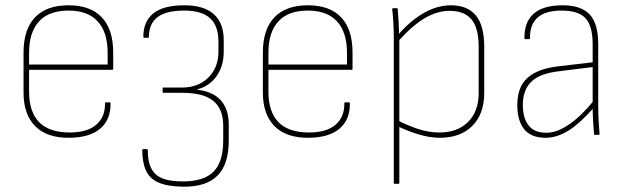

<svg xmlns="http://www.w3.org/2000/svg" viewBox="-20 -510 2370 726"><path d="M243 11Q158 12 113.5 -32.5Q69 -77 69 -160V-311Q69 -399 112.5 -444.5Q156 -490 239 -490Q322 -490 365 -444.5Q408 -399 408 -311V-250Q408 -246 405 -246H90V-163Q90 -87 128 -48Q166 -9 244 -9Q310 -9 344 -38.5Q378 -68 377 -119Q377 -123 381 -123H396Q398 -123 398 -120Q399 -58 359.5 -24Q320 10 243 11ZM90 -266H387V-311Q387 -388 349.5 -429Q312 -470 239 -470Q165 -470 127.5 -429Q90 -388 90 -311Z M672 196Q614 195 580 180.5Q546 166 532 135Q518 104 518 58Q518 54 521 54H536Q539 54 539 58Q538 118 566.5 147Q595 176 672 176Q751 176 787.5 139Q824 102 824 22V-35Q824 -98 786.5 -128.5Q749 -159 670 -159H597Q596 -159 595.5 -160Q595 -161 595 -162V-176Q595 -178 595.5 -178.5Q596 -179 597 -179H669Q730 -179 768 -217Q806 -255 806 -315V-353Q806 -412 774.5 -441Q743 -470 676 -470Q608 -470 575.5 -445Q543 -420 543 -371Q543 -369 542.5 -368Q542 -367 540 -367H526Q522 -367 522 -371Q522 -429 560 -459.5Q598 -490 677 -490Q751 -490 788.5 -456.5Q826 -423 826 -358V-315Q826 -260 798.5 -221.5Q771 -183 725 -172V-171Q785 -164 815 -130.5Q845 -97 845 -38V22Q845 111 802.5 154Q760 197 672 196Z M1148 11Q1063 12 1018.5 -32.5Q974 -77 974 -160V-311Q974 -399 1017.5 -444.5Q1061 -490 1144 -490Q1227 -490 1270 -444.5Q1313 -399 1313 -311V-250Q1313 -246 1310 -246H995V-163Q995 -87 1033 -48Q1071 -9 1149 -9Q1215 -9 1249 -38.5Q1283 -68 1282 -119Q1282 -123 1286 -123H1301Q1303 -123 1303 -120Q1304 -58 1264.5 -24Q1225 10 1148 11ZM995 -266H1292V-311Q1292 -388 1254.5 -429Q1217 -470 1144 -470Q1070 -470 1032.5 -429Q995 -388 995 -311Z M1643 11Q1607 11 1565.5 -1Q1524 -13 1481 -34V-56Q1522 -35 1562 -22Q1602 -9 1641 -9Q1710 -9 1750 -49Q1790 -89 1790 -158V-333Q1790 -404 1763 -436.5Q1736 -469 1680 -469Q1632 -469 1584 -440Q1536 -411 1484 -352V-377Q1517 -415 1550.5 -440Q1584 -465 1617.5 -477.5Q1651 -490 1685 -490Q1747 -490 1779 -452Q1811 -414 1811 -333V-159Q1811 -79 1766 -34Q1721 11 1643 11ZM1472 185Q1469 185 1469 182V-368Q1469 -393 1467.5 -420.5Q1466 -448 1463 -475Q1463 -479 1467 -479H1481Q1484 -479 1484 -475Q1486 -448 1487.5 -422.5Q1489 -397 1489 -375L1490 -367V182Q1490 185 1486 185Z M2230 0Q2226 0 2226 -4Q2224 -29 2222.5 -55.5Q2221 -82 2221 -106V-116V-343Q2221 -411 2194.5 -440.5Q2168 -470 2103 -470Q1983 -470 1984 -366Q1984 -362 1981 -362H1967Q1963 -362 1963 -366Q1962 -425 1996.5 -457Q2031 -489 2104 -490Q2175 -491 2208.5 -456.5Q2242 -422 2242 -344V-111Q2242 -82 2243.5 -55.5Q2245 -29 2247 -4Q2247 0 2243 0ZM2043 11Q1988 11 1962 -21.5Q1936 -54 1936 -113Q1936 -156 1952 -186.5Q1968 -217 2004 -235.5Q2040 -254 2097 -260L2226 -275V-257L2097 -241Q2022 -233 1989.5 -201.5Q1957 -170 1957 -113Q1957 -64 1978.5 -36Q2000 -8 2046 -8Q2087 -8 2134 -41Q2181 -74 2229 -134L2230 -108Q2173 -43 2129.5 -16Q2086 11 2043 11Z"/></svg>

Font: Sofia Sans Semi Condensed Thin
Style: Regular
Weight: 250
Version: Version 4.100